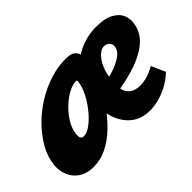

<svg xmlns="http://www.w3.org/2000/svg" viewBox="-86 -665 904 904"><g transform="rotate(-45 365.5 -213.5)"><path d="M122 16Q76 16 45 -6Q14 -28 2 -66Q-10 -104 1 -150Q10 -190 35.5 -231Q61 -272 98.5 -309Q136 -346 183 -375Q230 -404 282.5 -421Q335 -438 390 -438Q420 -438 434.5 -427.5Q449 -417 454 -399Q459 -381 460 -361Q457 -337 443 -300Q429 -263 407 -220.5Q385 -178 355.5 -136.5Q326 -95 289.5 -60.5Q253 -26 211 -5Q169 16 122 16ZM192 -119Q212 -119 237.5 -137.5Q263 -156 287.5 -185.5Q312 -215 330 -248.5Q348 -282 353 -312Q356 -324 354.5 -326.5Q353 -329 348 -329Q325 -329 297 -314Q269 -299 243.5 -275Q218 -251 199.5 -223Q181 -195 175 -167Q170 -143 173.5 -131Q177 -119 192 -119ZM498 16Q437 16 398 -19Q359 -54 345 -110.5Q331 -167 342 -233Q351 -280 373.5 -318.5Q396 -357 430 -385Q464 -413 506.5 -428Q549 -443 596 -443Q652 -443 684.5 -425.5Q717 -408 728.5 -379Q740 -350 731 -315Q720 -269 680.5 -236.5Q641 -204 579 -183.5Q517 -163 439 -152L422 -223Q458 -228 495.5 -239.5Q533 -251 560 -269Q587 -287 592 -309Q595 -321 591 -330.5Q587 -340 578.5 -346Q570 -352 556 -352Q541 -352 524.5 -338Q508 -324 494 -298Q480 -272 473 -234Q465 -195 469.5 -164Q474 -133 493.5 -116.5Q513 -100 547 -100Q572 -100 596.5 -107.5Q621 -115 648 -130L679 -60Q647 -31 614.5 -14.5Q582 2 552 9Q522 16 498 16Z"/></g></svg>

Font: Ysabeau Office Black
Style: Italic
Weight: 900
Italic angle: -12°
Designer: Christian Thalmann (Catharsis Fonts)
Version: Version 2.001;gftools[0.9.30]; featfreeze: tnum,lnum,ss02